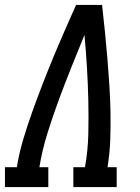

<svg xmlns="http://www.w3.org/2000/svg" viewBox="-44 -755 564 775"><path d="M-24 0V-80H24Q33 -136 49.5 -191.5Q66 -247 85.5 -301.5Q105 -356 126 -410.5Q147 -465 169.5 -519.5Q192 -574 215.5 -627.5Q239 -681 263 -735H368Q374 -681 379.5 -627.5Q385 -574 389.5 -519.5Q394 -465 397.5 -410.5Q401 -356 402 -301Q403 -246 401 -190.5Q399 -135 390 -80H427V0H252V-80H299Q311 -147 312.5 -214.5Q314 -282 312.5 -349Q311 -416 307 -482Q303 -548 297 -614Q270 -548 243.5 -482Q217 -416 192.5 -349.5Q168 -283 147 -215.5Q126 -148 115 -80H151V0Z"/></svg>

Font: Iosevka Curly Slab MdObl
Style: Regular
Weight: 500
Italic angle: -9°
Monospace: yes
Designer: Belleve Invis
Foundry: Belleve Invis
Version: Version 11.0.0; ttfautohint (v1.8.3)